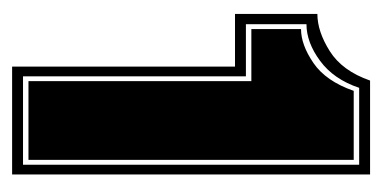

<svg xmlns="http://www.w3.org/2000/svg" viewBox="-177 -454 631 317"><g transform="rotate(90 138.5 -295.5)"><path d="M90 0V-368H3V-504Q32 -504 64.5 -524.5Q97 -545 113 -591H268V0ZM106 -18H252V-573H125Q111 -531 80.5 -508.5Q50 -486 20 -486V-386H106ZM114 -27V-395H28V-477Q54 -477 84 -497.5Q114 -518 130 -564H244V-27Z"/></g></svg>

Font: Alumni Sans Collegiate One
Style: Regular
Weight: 400
Designer: Robert E. Leuschke
Foundry: Robert E. Leuschke
Version: Version 1.100